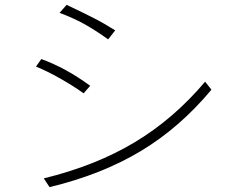

<svg xmlns="http://www.w3.org/2000/svg" viewBox="-20 -709 1002 790"><path d="M454 -584 425 -547Q372 -585 326 -610.5Q280 -636 225 -656L254 -689Q318 -659 364 -635.5Q410 -612 454 -584ZM351 -356 324 -325Q284 -354 228.5 -385.5Q173 -417 128 -435L150 -466Q252 -429 351 -356ZM824 -373 850 -340Q720 -184 559.5 -87.5Q399 9 184 61L160 25Q373 -27 534 -123.5Q695 -220 824 -373Z"/></svg>

Font: Gmarket Sans TTF Light
Style: Regular
Weight: 300
Designer: Creative Director : Sungho Lee; Art Director : Kiwoong Choi; Project Manager : Sori Yang, Jongwook Yoon; Font Designer :
Foundry: Sandoll Inc.
Version: Version 1.000;hotconv 1.0.109;makeotfexe 2.5.65596